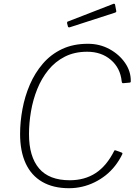

<svg xmlns="http://www.w3.org/2000/svg" viewBox="-20 -983 735 1013"><path d="M444 -752Q506 -752 557.5 -724Q609 -696 640 -651Q671 -606 670 -554Q670 -547 663 -547L629 -544Q623 -544 622 -554Q615 -624 565 -667Q515 -710 440 -710Q373 -710 322 -684Q271 -658 235 -613.5Q199 -569 176.5 -513Q154 -457 143.5 -395.5Q133 -334 133 -275Q133 -157 186 -94.5Q239 -32 348 -32Q427 -32 485 -70Q543 -108 583 -188Q585 -192 592 -189L622 -178Q628 -176 625 -169Q609 -136 587 -108Q565 -80 538 -58.5Q511 -37 479.5 -21.5Q448 -6 414 2Q380 10 344 10Q261 10 203 -23.5Q145 -57 115.5 -121Q86 -185 86 -276Q86 -340 98.5 -407.5Q111 -475 137.5 -536.5Q164 -598 206 -647Q248 -696 307 -724Q366 -752 444 -752ZM587 -959 593 -927Q594 -923 593 -920.5Q592 -918 586 -916L348 -839Q344 -838 341 -839.5Q338 -841 338 -845L334 -860Q333 -868 337 -869L579 -963Q581 -964 584 -962.5Q587 -961 587 -959Z"/></svg>

Font: Libre Franklin Thin Thin
Style: Italic
Weight: 250
Italic angle: -8°
Version: Version 3.000